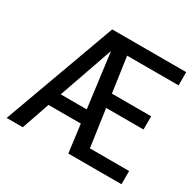

<svg xmlns="http://www.w3.org/2000/svg" viewBox="-165 -969 1184 1157"><g transform="rotate(30 427.0 -390.0)"><path d="M814 -780V-688H456L491 -444H764V-352H504L541 -92H814V0H444L419 -194H194L127 0H15L299 -780ZM226 -286H407L358 -664Z"/></g></svg>

Font: Cooper Hewitt
Style: Regular
Weight: 707
Designer: Village Type and Design LLC
Foundry: Cooper Hewitt Smithsonian Design Museum
Version: 1.000